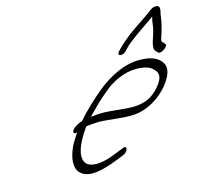

<svg xmlns="http://www.w3.org/2000/svg" viewBox="-98 -802 930 883"><g transform="rotate(-15 366.5 -360.5)"><path d="M222 -258C195 -243 194 -220 217 -227C203 -206 191 -187 182 -169C153 -105 155 -49 205 -32C249 -16 315 -40 367 -60L394 -71C421 -81 428 -116 399 -102L371 -91C355 -84 338 -78 322 -73C267 -57 227 -63 214 -87C196 -119 215 -174 265 -243C283 -246 301 -247 320 -248C380 -248 428 -235 490 -238C550 -241 617 -277 661 -334C691 -373 697 -402 690 -422C678 -453 644 -475 580 -475C507 -475 436 -439 374 -389C338 -359 287 -313 253 -272C241 -269 233 -264 222 -258ZM297 -280C329 -314 364 -348 395 -373C435 -409 495 -439 554 -439C588 -439 614 -432 629 -419C648 -402 664 -382 627 -336C550 -240 458 -284 346 -284C330 -283 313 -282 297 -280ZM501 -539C480 -516 512 -511 531 -532L540 -542C553 -557 582 -577 599 -590C628 -611 660 -632 688 -652C689 -651 687 -649 687 -647C681 -627 683 -617 678 -597C672 -561 642 -512 665 -493L673 -485C687 -475 728 -508 713 -516L707 -524C697 -530 700 -536 704 -550C715 -579 723 -615 727 -641C727 -660 747 -694 715 -694C707 -694 699 -691 689 -684C670 -669 650 -656 628 -641L584 -611C554 -589 527 -567 501 -539Z"/></g></svg>

Font: Stray Cat
Style: UltObl
Weight: 400
Version: Version 1.0